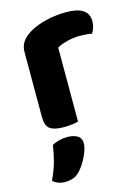

<svg xmlns="http://www.w3.org/2000/svg" viewBox="-114 -559 633 872"><g transform="rotate(-15 202.5 -123.0)"><path d="M209 -1Q199 2 181 4.5Q163 7 141 7Q96 7 76 -7.5Q56 -22 56 -64V-369Q56 -397 70 -417Q84 -437 109 -452Q142 -472 188.5 -483.5Q235 -495 286 -495Q390 -495 390 -425Q390 -408 385 -394Q380 -380 374 -370Q351 -375 318 -375Q289 -375 260 -368Q231 -361 209 -349ZM83 249Q47 249 25 228Q45 187 55.5 148.5Q66 110 71 72Q85 64 104 59Q123 54 143 54Q172 54 190.5 65Q209 76 209 102Q209 114 204 130Q199 146 191 162.5Q183 179 173 194Q163 209 154 219Q139 236 121 242.5Q103 249 83 249Z"/></g></svg>

Font: Baloo 2 Latin
Style: Bold
Weight: 400
Designer: Sarang Kulkarni and Ek Type
Foundry: Ek Type
Version: Version 1.001